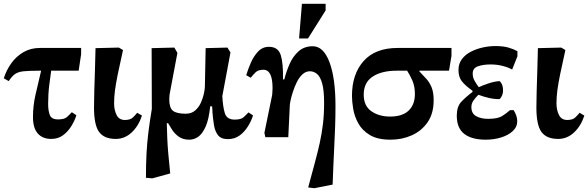

<svg xmlns="http://www.w3.org/2000/svg" viewBox="-34 -724 3103 1013"><path d="M236 9Q191 9 165.5 -19.5Q140 -48 140 -106Q140 -167 153.5 -225Q167 -283 183 -351H175Q120 -351 91 -348Q62 -345 45.5 -333.5Q29 -322 12 -296L-14 -311Q0 -355 26.5 -391.5Q53 -428 91 -449.5Q129 -471 176 -471H394V-438L381 -351H236Q232 -323 226 -276Q220 -229 220 -175Q220 -140 229 -117Q238 -94 272 -94Q305 -94 318.5 -106Q332 -118 345 -132L369 -116Q360 -87 342 -58Q324 -29 298 -10Q272 9 236 9Z M577 9Q516 9 489 -27.5Q462 -64 462 -157Q462 -192 463.5 -244Q465 -296 467 -355.5Q469 -415 470 -470L593 -473L615 -460Q597 -380 587 -330.5Q577 -281 572.5 -246.5Q568 -212 568 -178Q568 -144 581 -117.5Q594 -91 625 -91Q654 -91 668 -105Q682 -119 690 -129L715 -114Q697 -59 660.5 -25Q624 9 577 9Z M965 13Q931 13 909 -3Q887 -19 874 -39.5Q861 -60 853 -74H846Q847 -34 848.5 4.5Q850 43 854 87.5Q858 132 864 191L770 217L736 214Q736 144 739 86.5Q742 29 749 -27Q756 -83 767 -149L766 -470L886 -473L902 -445L861 -227Q861 -227 860 -218Q859 -209 859 -200Q859 -155 878.5 -139.5Q898 -124 946 -124Q976 -124 995.5 -141Q1015 -158 1026 -182.5Q1037 -207 1042 -231Q1047 -255 1047 -268L1051 -470L1166 -473L1182 -447L1139 -217Q1142 -159 1152.5 -126Q1163 -93 1204 -93Q1237 -93 1250.5 -105Q1264 -117 1277 -131L1301 -115Q1292 -86 1274 -57Q1256 -28 1230 -9Q1204 10 1168 10Q1132 10 1116 -11Q1100 -32 1095 -64Q1090 -96 1087 -130Q1087 -138 1086.5 -146.5Q1086 -155 1085 -163H1075Q1068 -94 1051 -56Q1034 -18 1012 -2.5Q990 13 965 13Z M1721 250 1624 269 1592 265Q1611 194 1626.5 137Q1642 80 1653 30Q1664 -20 1670 -70.5Q1676 -121 1676 -181Q1676 -247 1666 -283Q1656 -319 1639 -333.5Q1622 -348 1601 -348Q1579 -348 1561.5 -331.5Q1544 -315 1532 -290.5Q1520 -266 1511.5 -240Q1503 -214 1499 -194Q1495 -174 1495 -167L1487 0H1366L1361 -23L1402 -223Q1402 -226 1403 -238Q1404 -250 1404 -259Q1404 -356 1356 -356Q1328 -356 1314 -342Q1300 -328 1289 -314L1265 -327Q1274 -357 1289 -392Q1304 -427 1327.5 -452Q1351 -477 1385 -477Q1434 -477 1447.5 -432.5Q1461 -388 1459 -305H1466Q1476 -345 1493.5 -385.5Q1511 -426 1541 -453Q1571 -480 1616 -480Q1673 -480 1704.5 -395.5Q1736 -311 1736 -165Q1736 -106 1734 -53.5Q1732 -1 1729 62Q1727 101 1725 147Q1723 193 1721 250ZM1591 -521H1544L1559 -704H1684V-669Z M2026 13Q1958 13 1917.5 -11.5Q1877 -36 1856.5 -73Q1836 -110 1829.5 -149.5Q1823 -189 1823 -218Q1823 -333 1884.5 -402Q1946 -471 2064 -471H2348V-429L2335 -351H2179V-347Q2197 -328 2214.5 -309Q2232 -290 2243 -263.5Q2254 -237 2254 -195Q2254 -125 2222 -79Q2190 -33 2138.5 -10Q2087 13 2026 13ZM2114 -351H2059Q1980 -351 1932.5 -320Q1885 -289 1885 -225Q1885 -165 1925.5 -137Q1966 -109 2024 -109Q2089 -109 2122 -140.5Q2155 -172 2155 -228Q2155 -269 2141.5 -299.5Q2128 -330 2114 -351Z M2529 13Q2455 13 2415.5 -17.5Q2376 -48 2376 -114Q2376 -161 2399 -186Q2422 -211 2459 -239V-245Q2420 -273 2402.5 -295.5Q2385 -318 2385 -355Q2385 -388 2403 -412Q2421 -436 2450 -451Q2479 -466 2513 -473.5Q2547 -481 2580 -481Q2621 -481 2648.5 -473Q2676 -465 2696 -454V-427L2668 -357Q2649 -368 2619 -376Q2589 -384 2554 -384Q2517 -384 2488.5 -374.5Q2460 -365 2460 -336Q2460 -315 2470 -297.5Q2480 -280 2492 -264Q2511 -273 2542 -283.5Q2573 -294 2600 -296Q2605 -296 2612.5 -282.5Q2620 -269 2620 -245Q2620 -230 2612.5 -215.5Q2605 -201 2600 -201Q2572 -201 2544.5 -207.5Q2517 -214 2490 -224Q2477 -211 2465 -195Q2453 -179 2453 -159Q2453 -125 2478.5 -111Q2504 -97 2541 -97Q2592 -97 2615 -111.5Q2638 -126 2657 -143H2676Q2695 -112 2695 -85Q2695 -54 2671 -32Q2647 -10 2609 1.5Q2571 13 2529 13Z M2911 9Q2850 9 2823 -27.5Q2796 -64 2796 -157Q2796 -192 2797.5 -244Q2799 -296 2801 -355.5Q2803 -415 2804 -470L2927 -473L2949 -460Q2931 -380 2921 -330.5Q2911 -281 2906.5 -246.5Q2902 -212 2902 -178Q2902 -144 2915 -117.5Q2928 -91 2959 -91Q2988 -91 3002 -105Q3016 -119 3024 -129L3049 -114Q3031 -59 2994.5 -25Q2958 9 2911 9Z"/></svg>

Font: STIX Two Text
Style: Bold
Weight: 700
Designer: Ross Mills, John Hudson & Paul Hanslow, Tiro Typeworks Ltd; with prior portions MicroPress Inc., and Coen Hoffman.
Foundry: Tiro Typeworks Ltd
Version: Version 2.13 b171